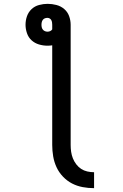

<svg xmlns="http://www.w3.org/2000/svg" viewBox="-20 -755 640 1000"><path d="M470 225Q440 225 410.5 219.5Q381 214 355 200.5Q329 187 308 165Q287 143 274.5 116Q262 89 257 59.5Q252 30 252 0V-519Q246 -518 240 -517.5Q234 -517 227 -517Q205 -517 183 -523.5Q161 -530 144.5 -545Q128 -560 120.5 -582Q113 -604 113 -626Q113 -649 120.5 -670.5Q128 -692 144.5 -707.5Q161 -723 183.5 -729Q206 -735 228 -735Q251 -735 274 -729Q297 -723 314.5 -708Q332 -693 340 -671Q348 -649 348 -626V0Q348 18 350.5 35.5Q353 53 359.5 69.5Q366 86 377 100.5Q388 115 402.5 124.5Q417 134 434.5 138Q452 142 470 142ZM227 -590Q235 -590 241.5 -593Q248 -596 252 -602V-626Q252 -632 251 -638.5Q250 -645 247 -650.5Q244 -656 238.5 -659Q233 -662 227 -662Q220 -662 213.5 -659.5Q207 -657 203 -651.5Q199 -646 197.5 -639.5Q196 -633 196 -626Q196 -619 197.5 -612.5Q199 -606 203.5 -600.5Q208 -595 214.5 -592.5Q221 -590 227 -590Z"/></svg>

Font: Iosevka Fixed Curly Md Ex
Style: Regular
Weight: 500
Width: 7
Monospace: yes
Designer: Belleve Invis
Foundry: Belleve Invis
Version: Version 30.1.2